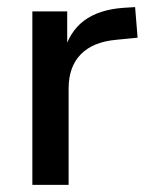

<svg xmlns="http://www.w3.org/2000/svg" viewBox="-20 -520 413 540"><path d="M71 0V-488H169V-371H159Q175 -431 216.5 -462Q258 -493 327 -498L360 -500L367 -414L306 -408Q241 -402 207 -367Q173 -332 173 -271V0Z"/></svg>

Font: Nunito Sans 12pt SemiBold
Style: Regular
Weight: 600
Designer: Vernon Adams
Foundry: Vernon Adams
Version: Version 3.101;gftools[0.9.27]